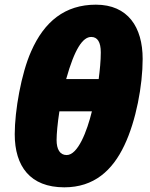

<svg xmlns="http://www.w3.org/2000/svg" viewBox="-20 -791 640 821"><path d="M43 -217C43 -80 109 10 255 10C382 10 461 -62 512 -170C562 -275 590 -426 590 -539C590 -675 527 -771 390 -771C258 -771 169 -699 113 -571C71 -477 43 -318 43 -217ZM263 -453C299 -582 334 -633 370 -633C397 -633 411 -611 411 -567C411 -531 407 -492 402 -453ZM222 -192C222 -218 226 -264 234 -315H373C352 -229 313 -128 265 -128C236 -128 222 -153 222 -192Z"/></svg>

Font: Noto Sans Black
Style: Italic
Weight: 900
Italic angle: -12°
Designer: Monotype Design Team
Foundry: Monotype Imaging Inc.
Version: Version 2.013